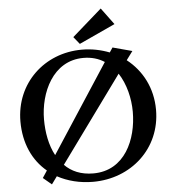

<svg xmlns="http://www.w3.org/2000/svg" viewBox="-63 -1017 993 1103"><g transform="rotate(-5 433.5 -465.0)"><path d="M607 -730 589 -703C540 -722 487 -733 430 -733C214 -733 43 -573 43 -352C43 -227 90 -125 170 -59L143 -18L192 23L224 -21C283 11 353 29 430 29C647 29 825 -127 825 -352C825 -478 769 -582 682 -650L719 -700ZM691 -352C691 -194 617 -19 435 -19C363 -19 309 -43 270 -83L629 -577C671 -513 691 -429 691 -352ZM179 -352C179 -505 258 -685 435 -685C482 -685 522 -673 556 -651L225 -143C192 -203 179 -279 179 -352ZM559 -959 388 -809 422 -767 630 -863Z"/></g></svg>

Font: Original Surfer
Style: Regular
Weight: 400
Designer: Astigmatic (AOETI)
Foundry: Astigmatic (AOETI)
Version: Version 1.001